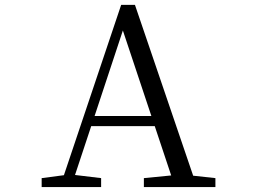

<svg xmlns="http://www.w3.org/2000/svg" viewBox="-20 -756 1040 776"><path d="M148.4 0V-36.1L238.3 -47.9L469.7 -736.3H525.4L760.7 -45.9L850.6 -36.1V0H561.5V-36.1L671.9 -46.9L605.5 -246.1H348.6L283.2 -48.8L388.7 -36.1V0ZM234.4 -36.1ZM279.3 -36.1ZM362.3 -287.1H591.8L476.6 -632.8ZM675.8 -36.1ZM763.7 -36.1Z"/></svg>

Font: GenEi Koburi Mincho v6
Style: Regular
Weight: 400
Designer: o_tamon (Modified)
Foundry: o_tamon / Adobe Systems Incorporated
Version: Version 6.1